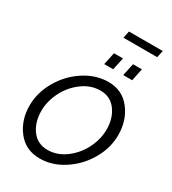

<svg xmlns="http://www.w3.org/2000/svg" viewBox="-255 -1234 1232 1372"><g transform="rotate(30 360.5 -547.5)"><path d="M383 -1042 395 -1100H674L661 -1042ZM358 -810 380 -912H454L432 -810ZM515 -810 537 -912H610L589 -810ZM44 -288Q44 -394 101.5 -493.5Q159 -593 253.5 -654Q348 -715 450 -715Q565 -715 632 -628Q699 -541 699 -420Q699 -314 642 -215.5Q585 -117 491 -56Q397 5 295 5Q179 5 111.5 -81Q44 -167 44 -288ZM607 -413Q607 -506 560 -569.5Q513 -633 431 -633Q352 -633 283 -582Q214 -531 175 -453.5Q136 -376 136 -296Q136 -203 183 -139.5Q230 -76 313 -76Q392 -76 461 -127.5Q530 -179 568.5 -256.5Q607 -334 607 -413Z"/></g></svg>

Font: Raleway-v4020 Medium
Style: Italic
Weight: 500
Italic angle: -12°
Designer: Matt McInerney, Pablo Impallari, Rodrigo Fuenzalida
Foundry: Matt McInerney, Pablo Impallari, Rodrigo Fuenzalida
Version: Version 4.020;PS 004.020;hotconv 1.0.88;makeotf.lib2.5.64775